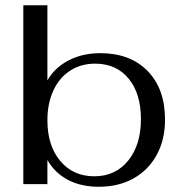

<svg xmlns="http://www.w3.org/2000/svg" viewBox="-20 -703 699 733"><path d="M161 -92V0H69V-683H161V-396Q189 -445 242 -472.5Q295 -500 363 -500Q477 -500 543.5 -432Q610 -364 610 -246Q610 -170 578.5 -112Q547 -54 490 -22Q433 10 357 10Q290 10 240 -16Q190 -42 161 -92ZM518 -248Q518 -346 471 -403Q424 -460 343 -460Q289 -460 247.5 -433Q206 -406 183.5 -357Q161 -308 161 -244Q161 -147 210 -88.5Q259 -30 340 -30Q421 -30 469.5 -90Q518 -150 518 -248Z"/></svg>

Font: Fahkwang
Style: Regular
Weight: 400
Version: Version 1.000; ttfautohint (v1.6)